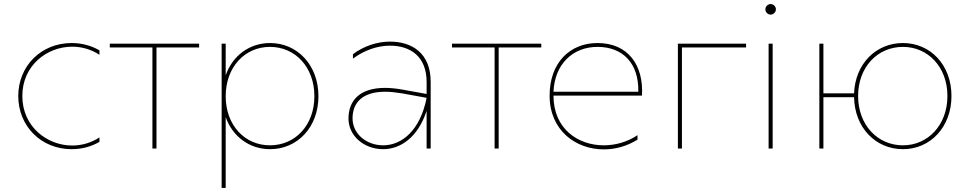

<svg xmlns="http://www.w3.org/2000/svg" viewBox="-20 -732 4778 946"><path d="M333 3C386 3 432 -11 470 -33V-55C429 -28 382 -15 336 -15C212 -15 90 -108 90 -259C90 -410 212 -502 336 -502C382 -502 429 -489 470 -462V-484C432 -506 385 -520 333 -520C183 -520 70 -407 70 -259C70 -110 183 3 333 3Z M731 0H751V-498H961V-517H521V-498H731Z M1311 -520C1209 -520 1126 -458 1092 -361V-517H1072V194H1092V-155C1126 -59 1209 3 1311 3C1445 3 1549 -105 1549 -258C1549 -411 1445 -520 1311 -520ZM1310 -501C1435 -501 1529 -401 1529 -258C1529 -115 1435 -16 1310 -16C1186 -16 1092 -115 1092 -258C1092 -401 1186 -501 1310 -501Z M2082 0H2102V-329C2102 -469 2011 -527 1901 -527C1839 -527 1772 -505 1719 -465V-443C1775 -485 1841 -507 1901 -507C2003 -507 2082 -453 2082 -328V-269L1966 -290C1933 -296 1903 -299 1877 -299C1750 -299 1697 -234 1697 -148C1697 -62 1774 3 1868 3C1952 3 2039 -54 2082 -186ZM1717 -149C1717 -228 1768 -280 1878 -280C1903 -280 1930 -277 1961 -272L2082 -250C2050 -87 1958 -16 1868 -16C1786 -16 1717 -72 1717 -149Z M2417 0H2437V-498H2647V-517H2207V-498H2417Z M2955 4C3012 4 3070 -12 3121 -44V-66C3072 -33 3013 -16 2955 -16C2828 -16 2707 -97 2707 -261H3143C3152 -409 3076 -520 2924 -520C2787 -520 2688 -422 2688 -261C2688 -89 2817 4 2955 4ZM3125 -280H2707C2713 -415 2801 -501 2924 -501C3048 -501 3128 -421 3125 -280Z M3320 0H3340V-498H3656V-517H3320Z M3767 0H3787V-517H3767ZM3777 -660C3791 -660 3803 -672 3803 -686C3803 -700 3791 -712 3777 -712C3763 -712 3751 -700 3751 -686C3751 -672 3763 -660 3777 -660Z M4017 0H4037V-253H4188C4191 -103 4294 3 4429 3C4564 3 4668 -106 4668 -259C4668 -412 4564 -520 4429 -520C4296 -520 4194 -418 4188 -272H4037V-517H4017ZM4429 -16C4304 -16 4208 -116 4208 -259C4208 -402 4304 -501 4429 -501C4552 -501 4648 -402 4648 -259C4648 -116 4552 -16 4429 -16Z"/></svg>

Font: Chess Sans Thin
Style: Regular
Weight: 100
Designer: Wolf Bōese
Foundry: Wolf Bōese
Version: Version 7.223;Glyphs 3.3 (3306)